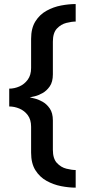

<svg xmlns="http://www.w3.org/2000/svg" viewBox="-20 -728 440 926"><path d="M345 177Q312 177 274.8 169.8Q237.5 162.5 204.5 144.2Q171.5 126 150.8 93Q130 60 130 8.5V-116.5Q130 -151 114 -172.5Q98 -194 73.8 -204.2Q49.5 -214.5 24.5 -214.5V-300.5Q49.5 -300.5 73.8 -311.2Q98 -322 114 -344Q130 -366 130 -400V-540.5Q130 -592 150.8 -625Q171.5 -658 204.5 -676.2Q237.5 -694.5 274.8 -701.5Q312 -708.5 345 -708.5V-624Q326 -624 300 -617.5Q274 -611 254.5 -590.2Q235 -569.5 235 -527V-369.5Q235 -333 220 -311.5Q205 -290 184.8 -278.8Q164.5 -267.5 146.8 -263.5Q129 -259.5 123.5 -258.5Q129 -257 146.5 -253Q164 -249 184.5 -237.8Q205 -226.5 220 -204.8Q235 -183 235 -147V-5.5Q235 37 254.5 58Q274 79 300 85.5Q326 92 345 92Z"/></svg>

Font: Anybody ExtraExpanded Medium
Style: Regular
Weight: 500
Width: 8
Designer: Tyler Finck
Foundry: Etcetera Type Company
Version: Version 1.010; ttfautohint (v1.8.3) -l 8 -r 50 -G 200 -x 14 